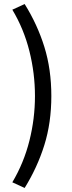

<svg xmlns="http://www.w3.org/2000/svg" viewBox="-20 -753 354 950"><path d="M102 177 41 149Q98 53 125.5 -56.5Q153 -166 153 -278Q153 -390 125.5 -500Q98 -610 41 -705L102 -733Q165 -632 199.5 -521Q234 -410 234 -278Q234 -146 199.5 -35.5Q165 75 102 177Z"/></svg>

Font: Mada Medium
Style: Regular
Weight: 500
Designer: Khaled Hosny
Version: Version 1.5